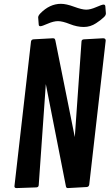

<svg xmlns="http://www.w3.org/2000/svg" viewBox="-20 -958 570 980"><path d="M519.5 -751 435.5 -15.6Q433.6 -4.4 422.9 -3.4L326.2 2Q317.9 2 316.4 -7.3L213.9 -528.8L177.7 -13.7Q177.2 -2 165 -1.5L64.5 2Q53.7 2 53.7 -7.3L138.2 -746.1Q140.1 -756.3 150.9 -757.3L250 -762.7Q256.8 -762.7 259 -760Q261.2 -757.3 262.7 -751L361.8 -258.3L396 -746.1Q396.5 -756.8 409.2 -757.3L506.3 -762.7Q519.5 -762.7 519.5 -751ZM291 -938.5Q317.9 -938.5 358.2 -923.6Q398.4 -908.7 419.9 -908.7Q441.4 -908.7 470.9 -921.6Q500.5 -934.6 508.5 -934.6Q516.6 -934.6 517.6 -926.3L520.5 -889.6Q520.5 -879.4 509.5 -869.6Q498.5 -859.9 491.7 -854.5Q484.9 -849.1 470.2 -839.4Q441.4 -820.3 407.5 -820.3Q373.5 -820.3 336.2 -835.2Q298.8 -850.1 276.1 -850.1Q253.4 -850.1 223.9 -837.2Q194.3 -824.2 186.3 -824.2Q178.2 -824.2 177.7 -832L174.8 -869.1Q174.8 -877.9 185.5 -889.2Q233.4 -938.5 291 -938.5Z"/></svg>

Font: Contrail One
Style: Regular
Weight: 400
Designer: Riccardo De Franceschi
Foundry: Sorkin Type Co.
Version: Version 1.003